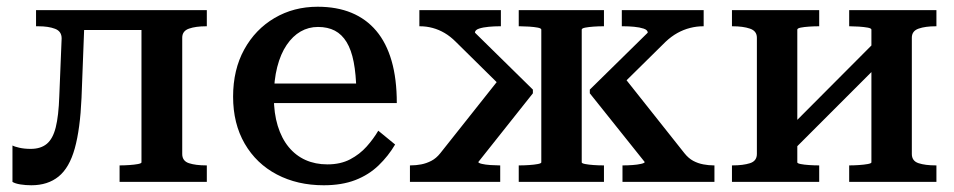

<svg xmlns="http://www.w3.org/2000/svg" viewBox="-20 -540 2833 570"><path d="M156 -254 163 -426Q163 -447 143.5 -454.5Q124 -462 94 -462H87V-510H232L222 -249Q218 -157 202 -99.5Q186 -42 154 -16Q122 10 73 10Q56 10 40.5 7.5Q25 5 17 0V-108Q22 -105 37 -101.5Q52 -98 71 -98Q101 -98 119 -113Q137 -128 145.5 -162Q154 -196 156 -254ZM400 -58V-510H594V-462H592Q561 -462 541 -455Q521 -448 521 -428V-83Q521 -62 541 -55.5Q561 -49 592 -49H594V0H335V-49H337Q349 -49 364 -50Q379 -51 389.5 -53Q400 -55 400 -58ZM193 -451V-510H458V-451Z M793 -252Q793 -204 804.5 -166.5Q816 -129 837 -103.5Q858 -78 887 -65Q916 -52 952 -52Q991 -52 1019.5 -67Q1048 -82 1068.5 -105Q1089 -128 1103 -152L1153 -111Q1133 -77 1104 -49Q1075 -21 1035 -5.5Q995 10 941 10Q863 10 802 -22Q741 -54 706.5 -113.5Q672 -173 672 -253Q672 -333 705 -393Q738 -453 795 -486.5Q852 -520 923 -520Q980 -520 1023.5 -502Q1067 -484 1097 -448.5Q1127 -413 1142.5 -359.5Q1158 -306 1158 -234H772L771 -292H1065L1038 -269Q1037 -320 1030 -356Q1023 -392 1009 -415Q995 -438 974 -449Q953 -460 924 -460Q896 -460 872.5 -446.5Q849 -433 831 -406.5Q813 -380 803 -341Q793 -302 793 -252Z M2101 0H1828V-49H1831Q1843 -49 1857.5 -50Q1872 -51 1883 -53.5Q1894 -56 1894 -59L1731 -263V-274L1903 -443Q1903 -451 1891 -455Q1879 -459 1862.5 -460.5Q1846 -462 1832 -462H1826V-510H2069V-462H2067Q2048 -462 2028.5 -457Q2009 -452 1991 -442Q1973 -432 1956 -416L1807 -269L1824 -322L2012 -85Q2024 -70 2038 -62.5Q2052 -55 2068 -52Q2084 -49 2099 -49H2101ZM1197 0V-49H1199Q1215 -49 1230.5 -52Q1246 -55 1260.5 -62.5Q1275 -70 1287 -85L1475 -322L1482 -269L1333 -416Q1317 -432 1300 -442Q1283 -452 1264.5 -457Q1246 -462 1227 -462H1225V-510H1467V-462H1462Q1448 -462 1431 -460.5Q1414 -459 1402 -455Q1390 -451 1390 -443L1562 -274V-263L1400 -59Q1400 -56 1410.5 -53.5Q1421 -51 1436 -50Q1451 -49 1462 -49H1465V0ZM1520 -462V-510H1773V-462H1770Q1757 -462 1742.5 -461Q1728 -460 1717.5 -458Q1707 -456 1707 -452V-58Q1707 -55 1717.5 -53Q1728 -51 1742.5 -50Q1757 -49 1770 -49H1773V0H1520V-49H1524Q1536 -49 1551 -50Q1566 -51 1576.5 -53Q1587 -55 1587 -58V-452Q1587 -456 1576.5 -458Q1566 -460 1551 -461Q1536 -462 1524 -462Z M2227 -83V-428Q2227 -448 2206.5 -455Q2186 -462 2155 -462H2153V-510H2412V-462H2410Q2397 -462 2382 -461Q2367 -460 2357 -458Q2347 -456 2347 -452V-58Q2347 -55 2357 -53Q2367 -51 2382 -50Q2397 -49 2410 -49H2412V0H2153V-49H2155Q2186 -49 2206.5 -55.5Q2227 -62 2227 -83ZM2567 -58V-452Q2567 -456 2556 -458Q2545 -460 2530 -461Q2515 -462 2503 -462H2501V-510H2760V-462H2758Q2727 -462 2707 -455Q2687 -448 2687 -428V-83Q2687 -62 2707 -55.5Q2727 -49 2758 -49H2760V0H2501V-49H2503Q2515 -49 2530 -50Q2545 -51 2556 -53Q2567 -55 2567 -58ZM2326 -85 2288 -125 2586 -424 2624 -383Z"/></svg>

Font: Roboto Serif 36pt Medium
Style: Regular
Weight: 500
Designer: Greg Gazdowicz
Foundry: Commercial Type
Version: Version 1.008